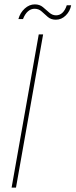

<svg xmlns="http://www.w3.org/2000/svg" viewBox="-20 -857 345 877"><path d="M33 0 157 -700H177L53 0ZM64 -770Q72 -799 93 -818Q114 -837 139 -837Q161 -837 176 -824.5Q191 -812 205 -799.5Q219 -787 236 -787Q253 -787 265.5 -799Q278 -811 285 -833H305Q300 -806 280.5 -786.5Q261 -767 235 -767Q213 -767 198.5 -779.5Q184 -792 170.5 -804.5Q157 -817 138 -817Q121 -817 107.5 -805Q94 -793 85 -770Z"/></svg>

Font: DM Sans 11pt Thin
Style: Italic
Weight: 250
Italic angle: -10°
Version: Version 4.004;gftools[0.9.30]